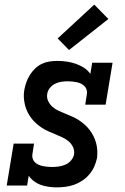

<svg xmlns="http://www.w3.org/2000/svg" viewBox="-20 -801 540 829"><path d="M225 8Q208 8 190 5.5Q172 3 156.5 -2.5Q141 -8 127.5 -18Q114 -28 104 -42L97 0H9L39 -181H127L120 -136Q118 -126 121 -116.5Q124 -107 130.5 -100.5Q137 -94 146 -90Q155 -86 164.5 -84Q174 -82 184 -81Q194 -80 204 -80Q218 -80 233 -82Q248 -84 262 -90Q276 -96 286.5 -108Q297 -120 300 -135Q302 -152 295 -166.5Q288 -181 276 -191Q264 -201 249 -208Q234 -215 219.5 -221Q205 -227 190 -233.5Q175 -240 162 -248.5Q149 -257 137 -267.5Q125 -278 115.5 -290.5Q106 -303 99 -317Q92 -331 88 -347Q84 -363 83 -379.5Q82 -396 85 -413Q88 -430 94 -446.5Q100 -463 109.5 -478Q119 -493 132 -505.5Q145 -518 161 -525.5Q177 -533 194 -535.5Q211 -538 228 -538Q248 -538 268.5 -535Q289 -532 307.5 -525.5Q326 -519 342.5 -508.5Q359 -498 370 -482L378 -530H466L436 -349H348L355 -394Q357 -404 354 -413.5Q351 -423 344.5 -429.5Q338 -436 329.5 -440Q321 -444 311.5 -446Q302 -448 292 -449Q282 -450 272 -450Q259 -450 245 -448Q231 -446 218 -439.5Q205 -433 195.5 -421.5Q186 -410 184 -396Q181 -379 188 -364.5Q195 -350 207 -339.5Q219 -329 233.5 -322.5Q248 -316 262.5 -310Q277 -304 292 -297.5Q307 -291 320 -282.5Q333 -274 345 -263.5Q357 -253 366.5 -240.5Q376 -228 383 -214.5Q390 -201 394.5 -185Q399 -169 400 -152.5Q401 -136 399 -119Q395 -100 387 -82Q379 -64 366 -48.5Q353 -33 336 -21.5Q319 -10 300.5 -3.5Q282 3 263 5.5Q244 8 225 8ZM278 -585 229 -635 387 -781 448 -719Z"/></svg>

Font: Iosevka Curly Slab SmBdObl
Style: Regular
Weight: 600
Italic angle: -9°
Monospace: yes
Designer: Belleve Invis
Foundry: Belleve Invis
Version: Version 11.0.0; ttfautohint (v1.8.3)